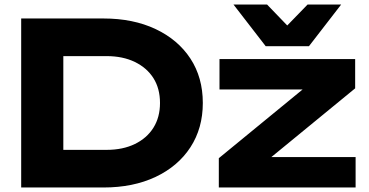

<svg xmlns="http://www.w3.org/2000/svg" viewBox="-20 -832 1636 852"><path d="M439 -750Q571 -750 670.5 -703Q770 -656 825 -572Q880 -488 880 -375Q880 -263 825 -178.5Q770 -94 670.5 -47Q571 0 439 0H74V-750ZM261 -77 169 -167H453Q525 -167 578.5 -193Q632 -219 661 -265.5Q690 -312 690 -375Q690 -439 661 -485Q632 -531 578.5 -557Q525 -583 453 -583H169L261 -673ZM951 0V-130L1357 -463L1485 -435H954V-570H1556V-440L1150 -107L1041 -135H1558V0ZM1351 -627H1159L1016 -812H1165L1297 -675H1212L1345 -812H1494Z"/></svg>

Font: Unbounded SemiBold
Style: Regular
Weight: 600
Designer: Luke Prowse, Jean-Baptiste Morizot, Fátima Lázaro, Florian Runge
Foundry: NaN
Version: Version 1.700